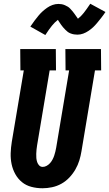

<svg xmlns="http://www.w3.org/2000/svg" viewBox="-20 -997 583 1025"><path d="M207 8Q176 8 147.5 0.5Q119 -7 97.5 -24.5Q76 -42 62 -67Q48 -92 42 -120.5Q36 -149 37 -179Q38 -209 43 -240L107 -621H89L88 -735H278L279 -621H245L178 -221Q176 -210 175 -198.5Q174 -187 173.5 -175.5Q173 -164 174 -153Q175 -142 178.5 -131.5Q182 -121 189.5 -113.5Q197 -106 208 -106Q219 -106 229.5 -112Q240 -118 247.5 -126.5Q255 -135 260.5 -145.5Q266 -156 269.5 -166.5Q273 -177 275.5 -187.5Q278 -198 280 -209L349 -621H330L329 -735H519L520 -621H487L415 -190Q411 -165 403.5 -140.5Q396 -116 382.5 -92.5Q369 -69 350 -49Q331 -29 307.5 -16Q284 -3 258 2.5Q232 8 207 8ZM222 -810 142 -855Q154 -873 165 -887.5Q176 -902 186 -914Q196 -926 207 -936Q218 -946 231.5 -955.5Q245 -965 260.5 -970.5Q276 -976 292 -976Q301 -976 309.5 -974.5Q318 -973 327 -969Q336 -965 342.5 -961Q349 -957 355.5 -950Q362 -943 367.5 -936.5Q373 -930 377.5 -923.5Q382 -917 387 -910Q392 -903 396 -897Q412 -909 427 -928Q442 -947 462 -977L543 -933Q531 -915 519.5 -900.5Q508 -886 498 -874Q488 -862 477.5 -852Q467 -842 453 -832.5Q439 -823 424 -817.5Q409 -812 393 -812Q384 -812 375 -813.5Q366 -815 357 -818.5Q348 -822 342 -826.5Q336 -831 329 -838Q322 -845 316.5 -851.5Q311 -858 306.5 -864.5Q302 -871 297 -878.5Q292 -886 289 -891Q273 -879 257.5 -860Q242 -841 222 -810Z"/></svg>

Font: Iosevka Curly Slab Heavy
Style: Italic
Weight: 900
Italic angle: -9°
Monospace: yes
Designer: Belleve Invis
Foundry: Belleve Invis
Version: Version 22.1.2; ttfautohint (v1.8.4)